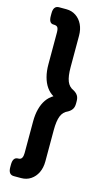

<svg xmlns="http://www.w3.org/2000/svg" viewBox="-137 -813 548 995"><g transform="rotate(15 137.0 -315.0)"><path d="M88 -768Q117 -768 139.5 -753Q162 -738 174.5 -712Q187 -686 187 -652V-484Q187 -435 197.5 -408.5Q208 -382 234 -371Q248 -363 255.5 -351.5Q263 -340 263 -321V-309Q263 -290 255.5 -278.5Q248 -267 234 -259Q208 -248 197.5 -221.5Q187 -195 187 -146V22Q187 56 174.5 82Q162 108 139.5 123Q117 138 88 138H49Q19 138 19 98V84Q19 44 47 44H48Q61 44 66.5 34.5Q72 25 72 8V-162Q72 -199 80 -229Q88 -259 103 -280.5Q118 -302 140 -315Q118 -328 103 -349.5Q88 -371 80 -401Q72 -431 72 -468V-638Q72 -658 66.5 -666Q61 -674 45 -674H44Q19 -674 19 -714V-728Q19 -768 49 -768Z"/></g></svg>

Font: Asap VF Beta
Style: Regular
Weight: 400
Designer: Pablo Cosgaya
Foundry: Pablo Cosgaya
Version: Version 1.007